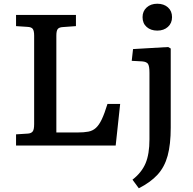

<svg xmlns="http://www.w3.org/2000/svg" viewBox="-20 -780 1032 1029"><path d="M66 0V-60L129 -64Q146 -65 154.5 -74.5Q163 -84 163 -115V-589Q163 -614 156 -624.5Q149 -635 127 -636L66 -640V-700H387V-640L318 -635Q297 -634 289.5 -624.5Q282 -615 282 -589V-70H395Q430 -70 453.5 -74.5Q477 -79 494 -94.5Q511 -110 525.5 -140.5Q540 -171 556 -223H624L600 0ZM823 -616Q788 -616 766 -635.5Q744 -655 744 -688Q744 -720 766 -740Q788 -760 823 -760Q858 -760 880 -740.5Q902 -721 902 -688Q902 -656 880 -636Q858 -616 823 -616ZM724 229 690 183Q739 145 760 95.5Q781 46 781 -33V-390Q781 -425 773.5 -437Q766 -449 742 -451L686 -454L693 -517L881 -528L895 -520V-96Q895 -6 878.5 54.5Q862 115 824.5 156Q787 197 724 229Z"/></svg>

Font: Literata 7pt Medium
Style: Regular
Weight: 500
Designer: Latin by Veronika Burian and Jose Scaglione. Greek by Irene Vlachou. Cyrillic by Vera Evstafieva.
Foundry: TypeTogether
Version: Version 3.002